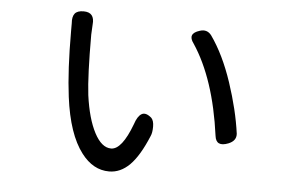

<svg xmlns="http://www.w3.org/2000/svg" viewBox="-45 -629 1090 708"><g transform="rotate(5 500.0 -275.0)"><path d="M279.3 -42Q227.5 -109.4 210 -246.1Q197.3 -344.7 197.3 -488.3V-517.6Q195.3 -542 204.6 -553.7Q213.9 -565.4 237.3 -565.4Q279.3 -565.4 274.4 -519.5Q272.5 -490.2 272.5 -482.4Q272.5 -331.1 281.2 -258.8Q293 -172.9 319.8 -121.6Q346.7 -70.3 381.8 -70.3Q421.9 -70.3 458 -167Q467.8 -197.3 482.9 -206.1Q498 -214.8 519.5 -196.3Q529.3 -186.5 529.3 -164.1Q529.3 -141.6 523.4 -128.9Q492.2 -53.7 458 -19.5Q423.8 14.6 381.8 14.6Q322.3 14.6 279.3 -42ZM761.7 -150.4Q733.4 -359.4 651.4 -482.4Q625 -517.6 669.9 -531.2Q696.3 -540 712.9 -518.6Q760.7 -451.2 793.9 -351.6Q827.1 -252 838.9 -165Q840.8 -138.7 811.5 -127Q766.6 -109.4 761.7 -150.4Z"/></g></svg>

Font: GenSenMaruGothic TW TTF Regular
Style: Regular
Weight: 400
Version: Version 1.301